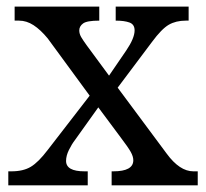

<svg xmlns="http://www.w3.org/2000/svg" viewBox="-20 -556 618 576"><path d="M573.2 0H314.9V-42H319.8Q379.9 -42 379.9 -75.2Q379.9 -86.4 372.3 -100.1Q364.7 -113.8 341.8 -144L274.9 -233.9L205.1 -136.2Q195.3 -123.5 186.8 -106.2Q178.2 -88.9 178.2 -73.2Q178.2 -42 233.4 -42H243.2V0H4.9V-42H14.2Q49.8 -42 72.5 -55.7Q95.2 -69.3 123 -106L249 -269L123 -440.9Q101.6 -466.8 80.6 -480.5Q59.6 -494.1 37.1 -494.1H23.9V-536.1H277.8V-494.1Q240.7 -494.1 229.2 -485.6Q217.8 -477.1 217.8 -464.8Q217.8 -454.6 223.6 -444.6Q229.5 -434.6 240.2 -419.9L307.1 -329.1Q333 -366.7 358.4 -404.1Q383.8 -441.4 383.8 -464.8Q383.8 -482.9 368.4 -488.5Q353 -494.1 327.1 -494.1V-536.1H545.9V-494.1H537.1Q507.8 -494.1 486.3 -481.7Q464.8 -469.2 436 -430.2L333 -293L480 -95.2Q519 -42 560.1 -42H573.2Z"/></svg>

Font: Satisar Sharada
Style: Regular
Weight: 400
Designer: Vinodh Rajan & Sunil Mahnoori
Version: 2.2